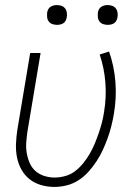

<svg xmlns="http://www.w3.org/2000/svg" viewBox="-20 -729 540 757"><path d="M194 8Q167 8 141.5 0.5Q116 -7 96.5 -22.5Q77 -38 64.5 -60.5Q52 -83 47 -108.5Q42 -134 43 -161Q44 -188 48 -215L99 -520H140L88 -209Q85 -188 83.5 -167Q82 -146 85.5 -125.5Q89 -105 97 -86.5Q105 -68 119.5 -55Q134 -42 154 -35.5Q174 -29 195 -29Q216 -29 237.5 -35Q259 -41 276.5 -54.5Q294 -68 308.5 -86Q323 -104 334 -123Q345 -142 353.5 -162.5Q362 -183 369 -203.5Q376 -224 381.5 -244.5Q387 -265 390 -286Q400 -345 395.5 -403Q391 -461 373 -514L410 -526Q430 -469 435 -406.5Q440 -344 429 -280Q425 -256 419 -232Q413 -208 404.5 -184.5Q396 -161 385.5 -138Q375 -115 360.5 -93Q346 -71 328.5 -51.5Q311 -32 289 -18Q267 -4 242.5 2Q218 8 194 8ZM405 -631Q395 -631 386.5 -634Q378 -637 372.5 -644Q367 -651 366 -660.5Q365 -670 366 -680Q367 -686 370 -692Q373 -698 379 -702Q385 -706 391.5 -707.5Q398 -709 404 -709Q414 -709 422.5 -706Q431 -703 436.5 -696Q442 -689 443.5 -679.5Q445 -670 443 -660Q442 -654 439 -648Q436 -642 430.5 -638Q425 -634 418 -632.5Q411 -631 405 -631ZM205 -631Q195 -631 186.5 -634Q178 -637 172.5 -644Q167 -651 166 -660.5Q165 -670 166 -680Q167 -686 170 -692Q173 -698 179 -702Q185 -706 191.5 -707.5Q198 -709 204 -709Q214 -709 222.5 -706Q231 -703 236.5 -696Q242 -689 243.5 -679.5Q245 -670 243 -660Q242 -654 239 -648Q236 -642 230.5 -638Q225 -634 218 -632.5Q211 -631 205 -631Z"/></svg>

Font: Iosevka Curly Extralight
Style: Italic
Weight: 200
Italic angle: -9°
Monospace: yes
Designer: Belleve Invis
Foundry: Belleve Invis
Version: Version 22.1.2; ttfautohint (v1.8.4)